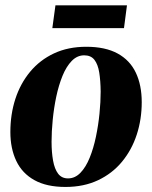

<svg xmlns="http://www.w3.org/2000/svg" viewBox="-20 -708 587 741"><path d="M313 -527.5Q386.5 -527.5 434 -501.5Q481.5 -475.5 504.2 -427.5Q527 -379.5 527 -313.5Q527 -247.5 507.8 -188.5Q488.5 -129.5 451 -84Q413.5 -38.5 358.5 -12.5Q303.5 13.5 232.5 13.5Q160 13.5 112.8 -12.8Q65.5 -39 42.8 -87Q20 -135 20 -198.5Q20 -266.5 39.2 -326Q58.5 -385.5 96.2 -431Q134 -476.5 188.5 -502Q243 -527.5 313 -527.5ZM305 -494.5Q278 -494.5 257 -473Q236 -451.5 221.2 -415.2Q206.5 -379 197.2 -335.2Q188 -291.5 183.5 -246Q179 -200.5 179 -161Q179 -120.5 184.8 -88.2Q190.5 -56 204.2 -37.8Q218 -19.5 242.5 -19.5Q269.5 -19.5 290.5 -41.2Q311.5 -63 326.2 -99.5Q341 -136 350.2 -180.2Q359.5 -224.5 364 -269.8Q368.5 -315 368.5 -354.5Q368 -397 363 -428.2Q358 -459.5 344.5 -477Q331 -494.5 305 -494.5ZM194 -687.5H470L458.5 -599.5H182Z"/></svg>

Font: Merriweather 120pt ExtraBold
Style: Italic
Weight: 800
Italic angle: -7.8°
Version: Version 2.101